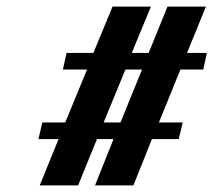

<svg xmlns="http://www.w3.org/2000/svg" viewBox="-20 -620 645 580"><path d="M273 -200H323L267 -60H383L439 -200H520L532 -250H460L525 -410H594L605 -460H545L602 -600H486L429 -460H378L436 -600H320L262 -460H181L170 -410H243L177 -250H108L96 -200H157L100 -60H216ZM293 -250 359 -410H409L344 -250Z"/></svg>

Font: Pfennig
Style: BoldItalic
Weight: 700
Italic angle: -13°
Version: Version 20100423